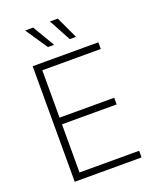

<svg xmlns="http://www.w3.org/2000/svg" viewBox="-169 -1038 924 1136"><g transform="rotate(-20 293.0 -470.5)"><path d="M100.6 0V-727.5H514.2V-685.5H146V-387.2H490.2V-345.2H146V-42H521.5V0ZM361.8 -803.2 287.1 -941.4H336.4L400.9 -803.2ZM224.1 -803.2 130.9 -941.4H181.6L263.2 -803.2Z"/></g></svg>

Font: Inter 17pt ExtraLight
Style: Regular
Weight: 250
Version: Version 4.001;git-66647c0bb